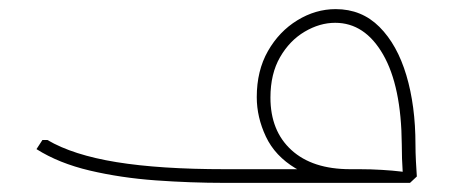

<svg xmlns="http://www.w3.org/2000/svg" viewBox="-20 -401 994 421"><path d="M473 0Q398 0 321.5 -5.5Q245 -11 177 -27Q109 -43 60 -74L73 -94H84Q140 -61 235.5 -45.5Q331 -30 473 -30H768Q793 -30 817.5 -28.5Q842 -27 858 -25Q874 -23 874 -23L863 -24Q862 -38 861.5 -53.5Q861 -69 861 -84Q860 -212 820 -281.5Q780 -351 715 -351Q681 -351 648 -331.5Q615 -312 594 -275.5Q573 -239 573 -187Q573 -114 619 -72Q665 -30 748 -30V-5Q673 -5 628 -32Q583 -59 563 -101.5Q543 -144 543 -188Q543 -246 567.5 -289Q592 -332 632 -356.5Q672 -381 716 -381Q773 -381 812 -342Q851 -303 871 -236Q891 -169 891 -84Q891 -67 892 -47.5Q893 -28 894 -14L879 0Z"/></svg>

Font: Fustat ExtraLight
Style: Regular
Weight: 250
Designer: Mohamed Gaber, Khaled Hosny, Laura Garcia Mut
Foundry: Kief Type Foundry, Alif Type Foundry, Hard Type Foundry
Version: Version 1.007